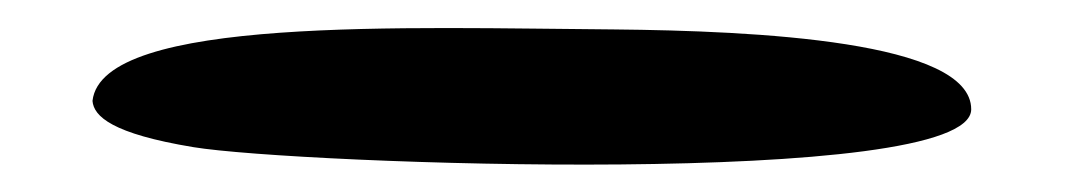

<svg xmlns="http://www.w3.org/2000/svg" viewBox="-20 -27 760 137"><path d="M418 -6C272 -7 52.7 -15.7 46 45C46.9 56 59.9 68.4 118 78C191.2 90.1 673 107.8 673 51C673 2.3 520 -5 418 -6Z"/></svg>

Font: Rocketfuel
Style: Regular
Weight: 400
Designer: Mew Too
Foundry: Cannot Into Space Fonts.
Version: Version 0.27